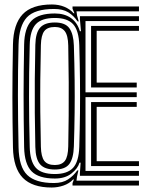

<svg xmlns="http://www.w3.org/2000/svg" viewBox="-20 -829 663 858"><path d="M210.9 9Q124.1 9 81.9 -34.4Q39.7 -77.8 37.9 -170.5Q36.8 -230.7 36.1 -285Q35.4 -339.4 35.4 -393.3Q35.4 -447.3 36 -505.2Q36.6 -563 37.9 -630.2Q39.7 -720.7 81 -764.9Q122.3 -809 211.9 -809Q241.8 -809 267 -798.9Q292.2 -788.8 309.1 -769.6H312.7L304.1 -789.9V-800H601V-778.3H321.8L324.2 -760.2L331.9 -733.3H326.8Q309.2 -759.2 284.8 -774.1Q260.4 -788.9 221.8 -788.9Q134.9 -788.9 99.9 -751.2Q65 -713.4 62.9 -629.3Q61.4 -569.3 60.7 -513.8Q60 -458.2 60.1 -403.4Q60.2 -348.5 60.9 -291.3Q61.5 -234.2 62.9 -171.3Q64.7 -82.8 101.7 -47Q138.7 -11.1 221 -11.1Q259.8 -11.1 284.4 -27.5Q309 -43.9 325.2 -67.5H330.3L324.2 -40L321.8 -21.7H601V0H304.1V-10.6L310.3 -27.1H306.7Q289.8 -8.9 263.9 0.1Q238 9 210.9 9ZM225.1 -31.2Q152.7 -31.2 121 -63.6Q89.4 -96 87.8 -171.3Q86.5 -235.5 86 -293.3Q85.4 -351.1 85.4 -405.9Q85.4 -460.7 86.1 -515.8Q86.7 -570.8 87.8 -629.3Q89.2 -704.4 121 -736.6Q152.7 -768.8 225.1 -768.8Q268.1 -768.8 296.8 -748.6Q325.4 -728.5 336.9 -689.7H341.9L337.1 -743.5V-756.5H601V-734.8H362.1V-416.5H591V-394.8H362.1V-65.2H601V-43.5H337.1V-56.3L340.3 -102H335.3Q327.8 -76.3 299.4 -53.8Q271 -31.2 225.1 -31.2ZM225.1 -51.3Q281.2 -51.3 306.7 -79.1Q332.2 -106.8 334.3 -172.9Q336.6 -251 337.4 -324Q338.2 -397 337.4 -471.3Q336.7 -545.7 334.3 -626.9Q332.2 -693.1 306.7 -720.9Q281.3 -748.7 225.1 -748.7Q165.4 -748.7 139.9 -720.6Q114.3 -692.6 112.8 -628.5Q111.1 -561.4 110.3 -504.5Q109.6 -447.5 109.7 -394.7Q109.8 -341.9 110.5 -287.7Q111.3 -233.6 112.8 -172.1Q114.3 -108.8 139.3 -80.1Q164.3 -51.3 225.1 -51.3ZM225.1 -71.5Q179.6 -71.5 159.4 -94.6Q139.1 -117.8 137.9 -172.1Q136.2 -251.2 135.5 -325.3Q134.9 -399.4 135.5 -473.9Q136.2 -548.3 137.9 -628.5Q139.1 -682.5 159.4 -705.5Q179.6 -728.5 225.1 -728.5Q271.7 -728.5 290 -702.8Q308.4 -677.1 310.1 -625.4Q312.7 -544 313.5 -471.4Q314.3 -398.8 313.5 -326.7Q312.7 -254.7 310.1 -175Q308.4 -121.6 290 -96.5Q271.6 -71.5 225.1 -71.5ZM225.1 -91.6Q255.6 -91.6 269.9 -110.1Q284.1 -128.7 285 -175.3Q286.2 -241.1 286.9 -311.8Q287.5 -382.5 287.1 -460.3Q286.7 -538.2 285 -625.3Q284.1 -670.9 269.4 -689.7Q254.7 -708.4 225.1 -708.4Q192 -708.4 177.9 -689.9Q163.8 -671.5 162.7 -627.7Q160.7 -546.6 160.1 -473.6Q159.4 -400.7 160.1 -327.6Q160.7 -254.4 162.7 -172.9Q163.8 -128.8 177.9 -110.2Q192.1 -91.6 225.1 -91.6ZM387 -86.9V-373H591V-351.3H412V-108.7H601V-86.9ZM387 -438.2V-713.1H601V-691.3H412V-460H591V-438.2Z"/></svg>

Font: Big Shoulders Inline Thin
Style: Regular
Weight: 100
Designer: Patric King
Foundry: XO Type Co
Version: Version 2.002